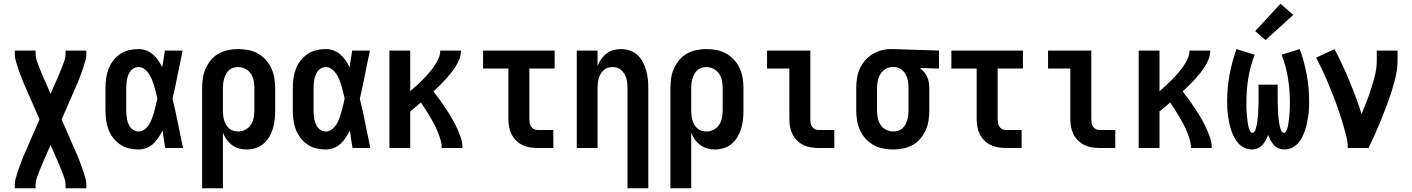

<svg xmlns="http://www.w3.org/2000/svg" viewBox="-20 -790 7540 1025"><path d="M59 215V197Q59 181 63 165.5Q67 150 72 134.5Q77 119 82.5 104Q88 89 93.5 74Q99 59 105 44Q111 29 118 15L191 -153L118 -320Q111 -334 105 -349Q99 -364 93.5 -379Q88 -394 82.5 -409Q77 -424 72 -439.5Q67 -455 63 -470.5Q59 -486 59 -502V-520H170V-502Q170 -484 176 -466.5Q182 -449 188.5 -432.5Q195 -416 202 -399.5Q209 -383 216 -366Q217 -364 218 -362Q219 -360 220 -358L250 -289L280 -358Q281 -360 282 -362Q283 -364 284 -366Q291 -383 298 -399.5Q305 -416 311.5 -432.5Q318 -449 324 -466.5Q330 -484 330 -502V-520H441V-502Q441 -486 437 -470.5Q433 -455 428 -439.5Q423 -424 417.5 -409Q412 -394 406.5 -379Q401 -364 395 -349Q389 -334 382 -320L309 -152L382 15Q389 29 395 44Q401 59 406.5 74Q412 89 417.5 104Q423 119 428 134.5Q433 150 437 165.5Q441 181 441 197V215H330V197Q330 179 324 161.5Q318 144 311.5 127.5Q305 111 298 94.5Q291 78 284 61Q283 59 282 57Q281 55 280 53L250 -16L220 53Q219 55 218 57Q217 59 216 61Q209 78 202 94.5Q195 111 188.5 127.5Q182 144 176 161.5Q170 179 170 197V215Z M719 8Q694 8 668.5 2Q643 -4 621.5 -18.5Q600 -33 584 -54Q568 -75 559 -99Q550 -123 546.5 -148.5Q543 -174 543 -200V-320Q543 -346 546.5 -371.5Q550 -397 559 -421Q568 -445 584 -466Q600 -487 621.5 -501.5Q643 -516 668.5 -522Q694 -528 719 -528Q741 -528 761 -520.5Q781 -513 797 -499Q813 -485 825 -467.5Q837 -450 846 -431Q850 -454 853.5 -476Q857 -498 860 -520H955Q941 -456 928.5 -391.5Q916 -327 901 -263Q917 -198 930 -132Q943 -66 957 0H862Q858 -23 854.5 -46.5Q851 -70 848 -93Q838 -74 826 -55.5Q814 -37 798 -22.5Q782 -8 761.5 0Q741 8 719 8ZM719 -88Q737 -88 752 -99.5Q767 -111 776.5 -126.5Q786 -142 792 -159Q798 -176 803 -193.5Q808 -211 812 -228.5Q816 -246 820 -264Q816 -281 812 -298Q808 -315 803 -331.5Q798 -348 791.5 -364.5Q785 -381 775.5 -395.5Q766 -410 751.5 -421Q737 -432 719 -432Q707 -432 696 -426.5Q685 -421 677.5 -411.5Q670 -402 665.5 -391Q661 -380 658.5 -368Q656 -356 655 -344Q654 -332 654 -320V-200Q654 -188 655 -176Q656 -164 658.5 -152Q661 -140 665.5 -129Q670 -118 677.5 -108.5Q685 -99 696 -93.5Q707 -88 719 -88Z M1059 215V-320Q1059 -347 1063 -373.5Q1067 -400 1078 -424.5Q1089 -449 1106.5 -470Q1124 -491 1147.5 -504Q1171 -517 1197.5 -522.5Q1224 -528 1251 -528Q1278 -528 1305 -523Q1332 -518 1356 -504.5Q1380 -491 1398.5 -471Q1417 -451 1428.5 -426Q1440 -401 1444.5 -374Q1449 -347 1449 -320V-200Q1449 -176 1446.5 -151.5Q1444 -127 1437 -104Q1430 -81 1417.5 -59.5Q1405 -38 1386.5 -22.5Q1368 -7 1344.5 0.5Q1321 8 1297 8Q1276 8 1256 2.5Q1236 -3 1219 -15.5Q1202 -28 1190 -45Q1178 -62 1170 -82V215ZM1251 -88Q1271 -88 1289.5 -97.5Q1308 -107 1319 -123.5Q1330 -140 1334 -160Q1338 -180 1338 -200V-320Q1338 -340 1334 -360Q1330 -380 1319 -396.5Q1308 -413 1289.5 -422.5Q1271 -432 1251 -432Q1238 -432 1225.5 -428Q1213 -424 1203 -415.5Q1193 -407 1187 -395.5Q1181 -384 1177 -371.5Q1173 -359 1171.5 -346Q1170 -333 1170 -320V-200Q1170 -187 1171.5 -174Q1173 -161 1176.5 -148.5Q1180 -136 1186.5 -124.5Q1193 -113 1203 -104.5Q1213 -96 1225.5 -92Q1238 -88 1251 -88Z M1719 8Q1694 8 1668.5 2Q1643 -4 1621.5 -18.5Q1600 -33 1584 -54Q1568 -75 1559 -99Q1550 -123 1546.5 -148.5Q1543 -174 1543 -200V-320Q1543 -346 1546.5 -371.5Q1550 -397 1559 -421Q1568 -445 1584 -466Q1600 -487 1621.5 -501.5Q1643 -516 1668.5 -522Q1694 -528 1719 -528Q1741 -528 1761 -520.5Q1781 -513 1797 -499Q1813 -485 1825 -467.5Q1837 -450 1846 -431Q1850 -454 1853.5 -476Q1857 -498 1860 -520H1955Q1941 -456 1928.5 -391.5Q1916 -327 1901 -263Q1917 -198 1930 -132Q1943 -66 1957 0H1862Q1858 -23 1854.5 -46.5Q1851 -70 1848 -93Q1838 -74 1826 -55.5Q1814 -37 1798 -22.5Q1782 -8 1761.5 0Q1741 8 1719 8ZM1719 -88Q1737 -88 1752 -99.5Q1767 -111 1776.5 -126.5Q1786 -142 1792 -159Q1798 -176 1803 -193.5Q1808 -211 1812 -228.5Q1816 -246 1820 -264Q1816 -281 1812 -298Q1808 -315 1803 -331.5Q1798 -348 1791.5 -364.5Q1785 -381 1775.5 -395.5Q1766 -410 1751.5 -421Q1737 -432 1719 -432Q1707 -432 1696 -426.5Q1685 -421 1677.5 -411.5Q1670 -402 1665.5 -391Q1661 -380 1658.5 -368Q1656 -356 1655 -344Q1654 -332 1654 -320V-200Q1654 -188 1655 -176Q1656 -164 1658.5 -152Q1661 -140 1665.5 -129Q1670 -118 1677.5 -108.5Q1685 -99 1696 -93.5Q1707 -88 1719 -88Z M2059 0V-520H2170V-303Q2188 -318 2204.5 -333.5Q2221 -349 2237.5 -365.5Q2254 -382 2269 -399.5Q2284 -417 2297 -435.5Q2310 -454 2320 -475.5Q2330 -497 2330 -520H2441Q2441 -498 2433 -476.5Q2425 -455 2413 -436Q2401 -417 2387 -399.5Q2373 -382 2358 -365.5Q2343 -349 2327 -333.5Q2311 -318 2294 -302Q2312 -279 2328.5 -256Q2345 -233 2361 -209Q2377 -185 2391.5 -160Q2406 -135 2418 -109.5Q2430 -84 2439.5 -56.5Q2449 -29 2449 0H2338Q2338 -23 2331.5 -44.5Q2325 -66 2316.5 -87Q2308 -108 2297.5 -128Q2287 -148 2275.5 -167Q2264 -186 2252 -205Q2240 -224 2227 -243Q2213 -231 2199 -219Q2185 -207 2170 -195V0Z M2849 0Q2828 0 2807.5 -3.5Q2787 -7 2768.5 -16Q2750 -25 2735 -40Q2720 -55 2710.5 -74Q2701 -93 2697.5 -113.5Q2694 -134 2694 -155V-424H2559V-520H2941V-424H2806V-155Q2806 -144 2807.5 -134Q2809 -124 2814.5 -115Q2820 -106 2829.5 -101Q2839 -96 2849 -96H2934V0Z M3330 215V-320Q3330 -333 3328.5 -346Q3327 -359 3323.5 -371.5Q3320 -384 3313.5 -395Q3307 -406 3297.5 -415Q3288 -424 3275.5 -428Q3263 -432 3250 -432Q3237 -432 3224.5 -428Q3212 -424 3202.5 -415Q3193 -406 3186.5 -395Q3180 -384 3176.5 -371.5Q3173 -359 3171.5 -346Q3170 -333 3170 -320V0H3059V-520H3170V-438Q3178 -458 3190 -475Q3202 -492 3218.5 -504.5Q3235 -517 3255 -522.5Q3275 -528 3296 -528Q3320 -528 3343 -520Q3366 -512 3383.5 -496Q3401 -480 3412 -458.5Q3423 -437 3429.5 -414Q3436 -391 3438.5 -367.5Q3441 -344 3441 -320V215Z M3559 215V-320Q3559 -347 3563 -373.5Q3567 -400 3578 -424.5Q3589 -449 3606.5 -470Q3624 -491 3647.5 -504Q3671 -517 3697.5 -522.5Q3724 -528 3751 -528Q3778 -528 3805 -523Q3832 -518 3856 -504.5Q3880 -491 3898.5 -471Q3917 -451 3928.5 -426Q3940 -401 3944.5 -374Q3949 -347 3949 -320V-200Q3949 -176 3946.5 -151.5Q3944 -127 3937 -104Q3930 -81 3917.5 -59.5Q3905 -38 3886.5 -22.5Q3868 -7 3844.5 0.5Q3821 8 3797 8Q3776 8 3756 2.5Q3736 -3 3719 -15.5Q3702 -28 3690 -45Q3678 -62 3670 -82V215ZM3751 -88Q3771 -88 3789.5 -97.5Q3808 -107 3819 -123.5Q3830 -140 3834 -160Q3838 -180 3838 -200V-320Q3838 -340 3834 -360Q3830 -380 3819 -396.5Q3808 -413 3789.5 -422.5Q3771 -432 3751 -432Q3738 -432 3725.5 -428Q3713 -424 3703 -415.5Q3693 -407 3687 -395.5Q3681 -384 3677 -371.5Q3673 -359 3671.5 -346Q3670 -333 3670 -320V-200Q3670 -187 3671.5 -174Q3673 -161 3676.5 -148.5Q3680 -136 3686.5 -124.5Q3693 -113 3703 -104.5Q3713 -96 3725.5 -92Q3738 -88 3751 -88Z M4349 0Q4328 0 4307.5 -3.5Q4287 -7 4268.5 -16Q4250 -25 4235 -40Q4220 -55 4210.5 -74Q4201 -93 4197.5 -113.5Q4194 -134 4194 -155V-424H4075V-520H4306V-155Q4306 -144 4307.5 -134Q4309 -124 4314.5 -115Q4320 -106 4329.5 -101Q4339 -96 4349 -96H4434V0Z M4749 8Q4722 8 4695 3Q4668 -2 4644 -15.5Q4620 -29 4601.5 -49Q4583 -69 4571.5 -94Q4560 -119 4555.5 -146Q4551 -173 4551 -200V-320Q4551 -346 4555 -372Q4559 -398 4569.5 -422Q4580 -446 4597 -466Q4614 -486 4636.5 -500Q4659 -514 4684 -521Q4709 -528 4735 -528Q4739 -528 4742.5 -528Q4746 -528 4750 -528L4993 -520V-424L4891 -427Q4903 -418 4913 -406Q4923 -394 4929.5 -380Q4936 -366 4938.5 -350.5Q4941 -335 4941 -320V-200Q4941 -173 4937 -146.5Q4933 -120 4922 -95.5Q4911 -71 4893.5 -50Q4876 -29 4852.5 -16Q4829 -3 4802.5 2.5Q4776 8 4749 8ZM4749 -88Q4762 -88 4774.5 -92Q4787 -96 4797 -104.5Q4807 -113 4813 -124.5Q4819 -136 4823 -148.5Q4827 -161 4828.5 -174Q4830 -187 4830 -200V-320Q4830 -339 4827 -357.5Q4824 -376 4815 -392.5Q4806 -409 4790.5 -420Q4775 -431 4756 -432H4750Q4748 -432 4746.5 -432Q4745 -432 4744 -432Q4724 -432 4707 -421.5Q4690 -411 4680 -394.5Q4670 -378 4666 -358.5Q4662 -339 4662 -320V-200Q4662 -180 4666 -160Q4670 -140 4681 -123.5Q4692 -107 4710.5 -97.5Q4729 -88 4749 -88Z M5349 0Q5328 0 5307.5 -3.5Q5287 -7 5268.5 -16Q5250 -25 5235 -40Q5220 -55 5210.5 -74Q5201 -93 5197.5 -113.5Q5194 -134 5194 -155V-424H5059V-520H5441V-424H5306V-155Q5306 -144 5307.5 -134Q5309 -124 5314.5 -115Q5320 -106 5329.5 -101Q5339 -96 5349 -96H5434V0Z M5849 0Q5828 0 5807.5 -3.5Q5787 -7 5768.5 -16Q5750 -25 5735 -40Q5720 -55 5710.5 -74Q5701 -93 5697.5 -113.5Q5694 -134 5694 -155V-424H5575V-520H5806V-155Q5806 -144 5807.5 -134Q5809 -124 5814.5 -115Q5820 -106 5829.5 -101Q5839 -96 5849 -96H5934V0Z M6059 0V-520H6170V-303Q6188 -318 6204.5 -333.5Q6221 -349 6237.5 -365.5Q6254 -382 6269 -399.5Q6284 -417 6297 -435.5Q6310 -454 6320 -475.5Q6330 -497 6330 -520H6441Q6441 -498 6433 -476.5Q6425 -455 6413 -436Q6401 -417 6387 -399.5Q6373 -382 6358 -365.5Q6343 -349 6327 -333.5Q6311 -318 6294 -302Q6312 -279 6328.5 -256Q6345 -233 6361 -209Q6377 -185 6391.5 -160Q6406 -135 6418 -109.5Q6430 -84 6439.5 -56.5Q6449 -29 6449 0H6338Q6338 -23 6331.5 -44.5Q6325 -66 6316.5 -87Q6308 -108 6297.5 -128Q6287 -148 6275.5 -167Q6264 -186 6252 -205Q6240 -224 6227 -243Q6213 -231 6199 -219Q6185 -207 6170 -195V0Z M6663 8Q6644 8 6625 -0.5Q6606 -9 6592.5 -23.5Q6579 -38 6569.5 -56Q6560 -74 6553.5 -93Q6547 -112 6543 -131.5Q6539 -151 6536 -170.5Q6533 -190 6532 -210Q6531 -230 6531 -250Q6531 -321 6544 -391Q6557 -461 6581 -528L6678 -498Q6655 -438 6644.5 -375Q6634 -312 6634 -248Q6634 -241 6634 -233.5Q6634 -226 6634 -218.5Q6634 -211 6634.5 -203.5Q6635 -196 6635.5 -189Q6636 -182 6636.5 -174.5Q6637 -167 6638 -159.5Q6639 -152 6640 -145Q6641 -138 6642 -130.5Q6643 -123 6644.5 -116Q6646 -109 6648.5 -102Q6651 -95 6655 -88Q6659 -81 6666 -81Q6673 -81 6677 -87Q6681 -93 6683 -99.5Q6685 -106 6686.5 -112.5Q6688 -119 6689.5 -125.5Q6691 -132 6692 -139Q6693 -146 6693.5 -152.5Q6694 -159 6695 -165.5Q6696 -172 6696.5 -179Q6697 -186 6697 -192.5Q6697 -199 6697.5 -206Q6698 -213 6698 -219.5Q6698 -226 6698.5 -233Q6699 -240 6699 -246.5Q6699 -253 6699 -260V-338H6801V-260Q6801 -253 6801 -246.5Q6801 -240 6801.5 -233Q6802 -226 6802 -219.5Q6802 -213 6802.5 -206Q6803 -199 6803 -192.5Q6803 -186 6803.5 -179Q6804 -172 6805 -165.5Q6806 -159 6806.5 -152.5Q6807 -146 6808 -139Q6809 -132 6810.5 -125.5Q6812 -119 6813.5 -112.5Q6815 -106 6817 -99.5Q6819 -93 6823 -87Q6827 -81 6834 -81Q6841 -81 6845 -88Q6849 -95 6851.5 -102Q6854 -109 6855.5 -116Q6857 -123 6858 -130.5Q6859 -138 6860 -145Q6861 -152 6862 -159.5Q6863 -167 6863.5 -174.5Q6864 -182 6864.5 -189Q6865 -196 6865.5 -203.5Q6866 -211 6866 -218.5Q6866 -226 6866 -233.5Q6866 -241 6866 -248Q6866 -312 6855.5 -375Q6845 -438 6822 -498L6919 -528Q6943 -461 6956 -391Q6969 -321 6969 -250Q6969 -230 6968 -210Q6967 -190 6964 -170.5Q6961 -151 6957 -131.5Q6953 -112 6946.5 -93Q6940 -74 6930.5 -56Q6921 -38 6907.5 -23.5Q6894 -9 6875 -0.5Q6856 8 6837 8Q6821 8 6806 2Q6791 -4 6780.5 -16Q6770 -28 6762.5 -42Q6755 -56 6750 -70Q6745 -56 6737.5 -42Q6730 -28 6719.5 -16Q6709 -4 6694 2Q6679 8 6663 8ZM6736 -576 6681 -624 6816 -770 6884 -710Z M7175 0Q7175 -32 7167 -63.5Q7159 -95 7150 -126Q7141 -157 7131 -187Q7121 -217 7109.5 -247.5Q7098 -278 7086 -307.5Q7074 -337 7061.5 -366.5Q7049 -396 7035 -425Q7021 -454 7006 -482L7104 -528Q7126 -487 7146 -444Q7166 -401 7184 -357.5Q7202 -314 7218.5 -270Q7235 -226 7249 -181Q7263 -215 7276.5 -250Q7290 -285 7301.5 -321Q7313 -357 7321.5 -393.5Q7330 -430 7330 -468V-520H7441V-468Q7441 -427 7432 -386.5Q7423 -346 7410.5 -306.5Q7398 -267 7383.5 -228Q7369 -189 7353.5 -151Q7338 -113 7321 -75Q7304 -37 7286 0Z"/></svg>

Font: Iosevka SS08 Regular
Style: Bold
Weight: 700
Monospace: yes
Designer: Belleve Invis
Foundry: Belleve Invis
Version: Version 16.3.4; ttfautohint (v1.8.4)